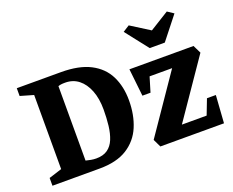

<svg xmlns="http://www.w3.org/2000/svg" viewBox="-117 -938 1382 1137"><g transform="rotate(-20 573.5 -369.0)"><path d="M35 0V-49L117 -75V-542L34 -566V-615H312Q426 -615 497 -578Q568 -541 601 -474.5Q634 -408 634 -321Q634 -229 603.5 -156.5Q573 -84 506.5 -42Q440 0 332 0ZM335 -63Q379 -63 406.5 -82.5Q434 -102 448.5 -137.5Q463 -173 468.5 -220Q474 -267 474 -321Q474 -390 454 -441Q434 -492 398.5 -520Q363 -548 314 -548Q297 -548 287.5 -546.5Q278 -545 270 -542V-73Q286 -69 302 -66Q318 -63 335 -63ZM715 0 691 -50 939 -412H797L769 -319H718L699 -492H1103L1128 -441L879 -78H1035L1072 -174H1128L1116 0ZM855 -569 743 -712 784 -738 903 -663 1024 -738 1063 -712 950 -569Z"/></g></svg>

Font: Manuale ExtraBold
Style: Regular
Weight: 800
Version: Version 1.002